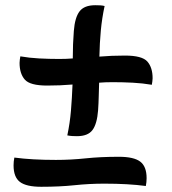

<svg xmlns="http://www.w3.org/2000/svg" viewBox="-20 -720 660 736"><path d="M275 -198Q267 -198 257.5 -198.5Q248 -199 238 -201Q248 -248 252 -296Q256 -344 258 -396Q234 -394 210.5 -393Q187 -392 161 -392Q95 -392 75 -415Q55 -438 55 -479Q55 -485 56 -491.5Q57 -498 58 -504Q92 -498 130 -496Q168 -494 207 -494Q222 -494 234.5 -494.5Q247 -495 259 -496Q259 -524 260 -550Q261 -576 263 -601Q267 -653 285 -676.5Q303 -700 345 -700Q356 -700 364.5 -699.5Q373 -699 381 -697Q371 -651 366.5 -603Q362 -555 361 -503Q385 -505 408.5 -506Q432 -507 459 -507Q525 -507 545 -484Q565 -461 565 -420Q565 -414 564 -408Q563 -402 562 -395Q527 -401 489 -403Q451 -405 412 -405Q397 -405 384 -404.5Q371 -404 360 -403Q359 -378 358.5 -352Q358 -326 356 -297Q352 -245 334.5 -221.5Q317 -198 275 -198ZM436 -119Q493 -119 517.5 -100.5Q542 -82 542 -37Q542 -22 539 -7Q472 -16 380 -16Q322 -16 265.5 -10Q209 -4 138 -4Q81 -4 56.5 -22.5Q32 -41 32 -86Q32 -101 35 -116Q102 -107 194 -107Q252 -107 308.5 -113Q365 -119 436 -119Z"/></svg>

Font: Merienda Medium
Style: Regular
Weight: 500
Designer: Eduardo Rodriguez Tunni
Foundry: Eduardo Rodriguez Tunni
Version: Version 2.001; ttfautohint (v1.8.4.7-5d5b)